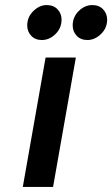

<svg xmlns="http://www.w3.org/2000/svg" viewBox="-20 -738 443 758"><path d="M70 0 160 -511H279.5L189.5 0ZM325 -580Q298.5 -580 282.8 -596.8Q267 -613.5 267 -637.5Q267 -671 290.8 -694.5Q314.5 -718 344.5 -718Q371 -718 387 -701.2Q403 -684.5 403 -660.5Q403 -627 378.5 -603.5Q354 -580 325 -580ZM145 -580Q119 -580 103.2 -596.8Q87.5 -613.5 87.5 -637.5Q87.5 -671 111.8 -694.5Q136 -718 164 -718Q191.5 -718 207.2 -701.2Q223 -684.5 223 -660.5Q223 -627 199 -603.5Q175 -580 145 -580Z"/></svg>

Font: Overpass
Style: Bold Italic
Weight: 700
Italic angle: -10°
Designer: Delve Withrington, Dave Bailey, Thomas Jockin
Foundry: Delve Fonts LLC
Version: Version 4.000; ttfautohint (v1.8.3)